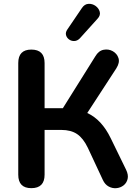

<svg xmlns="http://www.w3.org/2000/svg" viewBox="-20 -971 721 999"><path d="M395 -771Q382 -758 366.5 -757.5Q351 -757 339 -766Q327 -775 323.5 -788.5Q320 -802 330 -817L406 -929Q420 -950 440.5 -951Q461 -952 477.5 -940Q494 -928 499 -909.5Q504 -891 487 -873ZM143 8Q75 8 75 -62V-643Q75 -713 143 -713Q212 -713 212 -643V-408H307L476 -678Q493 -707 519 -712Q545 -717 567 -704.5Q589 -692 596.5 -668.5Q604 -645 585 -615L434 -383Q509 -349 556 -252L636 -88Q649 -61 644 -40Q639 -19 623 -6.5Q607 6 586 8Q565 10 545.5 -0.5Q526 -11 515 -35L437 -202Q413 -252 381 -273.5Q349 -295 299 -295H212V-62Q212 8 143 8Z"/></svg>

Font: Chiron GoRound TC SB
Style: Regular
Weight: 500
Designer: Ryoko NISHIZUKA 西塚涼子 (kana, bopomofo & ideographs); Paul D. Hunt (Latin, Greek & Cyrillic); Sandoll Communications 산돌커뮤니
Foundry: Adobe
Version: Version 1.000;hotconv 1.1.1;makeotfexe 2.6.0